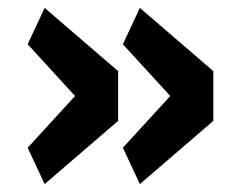

<svg xmlns="http://www.w3.org/2000/svg" viewBox="-20 -515 598 486"><path d="M50 -49ZM50 -141 170 -272 50 -403 93 -495 279 -335V-209L93 -49ZM291 -141 411 -272 291 -403 334 -495 520 -335V-209L334 -49Z"/></svg>

Font: Aneliza ExtraBold
Style: Regular
Weight: 800
Designer: Mike Abbink, Paul van der Laan, Pieter van Rosmalen
Foundry: Bold Monday
Version: Version 3.001;September 8, 2019;FontCreator 11.5.0.2425 64-b